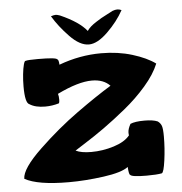

<svg xmlns="http://www.w3.org/2000/svg" viewBox="-50 -716 724 764"><g transform="rotate(-5 312.5 -333.5)"><path d="M19 -29Q19 -69 97 -143.5Q175 -218 254.5 -275Q334 -332 393 -368Q367 -395 321 -395Q266 -395 182 -354Q185 -345 185 -330Q185 -320 182 -316Q155 -308 127 -308Q88 -308 65 -323Q48 -329 48 -395Q48 -420 50.5 -443.5Q53 -467 57 -482Q61 -497 65 -496Q74 -499 114 -499Q187 -499 191 -491Q197 -490 198 -469Q281 -500 367 -500Q434 -500 491 -482.5Q548 -465 582 -440Q565 -398 526 -353Q487 -308 439 -269Q391 -230 351 -201.5Q311 -173 272 -148.5Q233 -124 232 -123Q254 -112 294 -112Q340 -112 384.5 -126Q429 -140 449 -165Q448 -169 448 -176Q448 -190 459 -210Q478 -218 515 -218Q550 -218 568 -210Q579 -202 583 -190.5Q587 -179 587 -148Q587 -101 580.5 -53.5Q574 -6 566 -3Q546 1 505 1Q446 1 440 -8Q435 -9 433 -40Q407 -20 334 -10Q261 0 195 0Q71 0 19 -29ZM181 -664Q193 -668 201 -668Q205 -668 217 -664Q292 -631 322 -593Q328 -602 337 -610Q346 -618 359.5 -626.5Q373 -635 380.5 -639.5Q388 -644 406 -653Q424 -662 427 -664Q438 -668 446 -668Q454 -668 463 -664Q439 -620 397.5 -579.5Q356 -539 322 -539Q286 -539 246 -580.5Q206 -622 181 -664Z"/></g></svg>

Font: Gorditas
Style: Regular
Weight: 400
Designer: Gustavo Dipre (gbrenda1987@gmail.com)
Foundry: Gustavo Dipre (gbrenda1987@gmail.com)
Version: Version 1.001